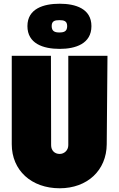

<svg xmlns="http://www.w3.org/2000/svg" viewBox="-20 -999 639 1029"><path d="M300 10C448 10 551 -86 552 -226L556 -700H346V-221C346 -193 324 -174 300 -174C272 -174 254 -193 254 -221L253 -700H43V-226C43 -86 148 10 300 10ZM300 -737C384 -737 470 -764 470 -859C470 -953 384 -979 300 -979C214 -979 127 -953 127 -859C127 -766 210 -737 300 -737ZM298 -825C276 -825 257 -830 257 -859C257 -886 273 -891 298 -891C322 -891 340 -887 340 -859C340 -830 322 -825 298 -825Z"/></svg>

Font: Finlandica Black
Style: Regular
Weight: 900
Designer: Niklas Ekholm, Juho Hiilivirta, Jaakko Suomalainen
Foundry: Helsinki Type Studio
Version: Version 2.000;Glyphs 3.2 (3202)